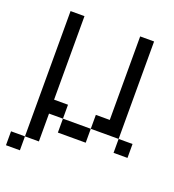

<svg xmlns="http://www.w3.org/2000/svg" viewBox="-117 -592 735 810"><g transform="rotate(20 250.0 -187.5)"><path d="M125 -125H187.5V-62.5H125V62.5H62.5V-500H125ZM0 62.5H62.5V125H0ZM187.5 -62.5H312.5V0H187.5ZM312.5 -125H375V-500H437.5V-62.5H312.5ZM437.5 -62.5H500V0H437.5Z"/></g></svg>

Font: ChillBitmapSE 16px
Style: Regular
Weight: 400
Designer: Designed by Warren2060
Foundry: ChillType
Version: Version 1.000